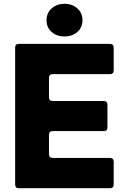

<svg xmlns="http://www.w3.org/2000/svg" viewBox="-20 -995 664 1015"><path d="M80 0Q60 0 60 -20V-743Q60 -763 80 -763H561Q581 -763 581 -743V-623Q581 -603 561 -603H259Q239 -603 239 -583V-481Q239 -461 259 -461H528Q548 -461 548 -441V-322Q548 -302 528 -302H259Q239 -302 239 -282V-180Q239 -160 259 -160H561Q581 -160 581 -140V-20Q581 0 561 0ZM226 -888Q226 -927 253.5 -951Q281 -975 321 -975Q361 -975 388.5 -951Q416 -927 416 -888Q416 -849 388.5 -825.5Q361 -802 321 -802Q281 -802 253.5 -825.5Q226 -849 226 -888Z"/></svg>

Font: Open Sauce Two Black
Style: Regular
Weight: 900
Designer: Alfredo Marco Pradil
Foundry: Creative Sauce Fz LLC
Version: Version 1.477